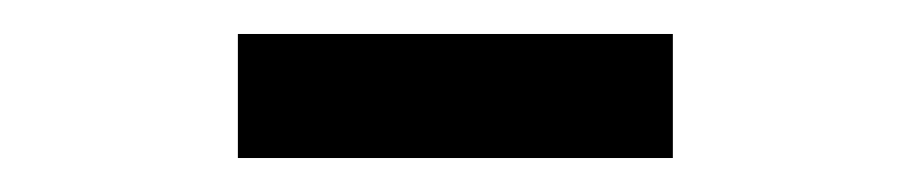

<svg xmlns="http://www.w3.org/2000/svg" viewBox="-20 -933 536 113"><path d="M120 -840V-913H376V-840Z"/></svg>

Font: Cns Manrope Med
Style: Regular
Weight: 500
Designer: Mikhail Sharanda
Foundry: Mikhail Sharanda
Version: Version 4.504